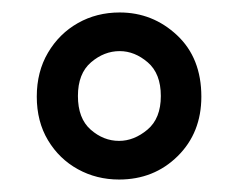

<svg xmlns="http://www.w3.org/2000/svg" viewBox="-20 -732 383 308"><path d="M171 -444Q135 -444 105 -460.5Q75 -477 57 -507Q39 -537 39 -577Q39 -617 57 -647.5Q75 -678 105 -695Q135 -712 172 -712Q225 -712 264 -675.5Q303 -639 303 -577Q303 -519 265 -481.5Q227 -444 171 -444ZM171 -506Q195 -506 216.5 -524Q238 -542 238 -578Q238 -614 217 -632Q196 -650 172 -650Q147 -650 126 -632Q105 -614 105 -578Q105 -542 125.5 -524Q146 -506 171 -506Z"/></svg>

Font: Rethink Sans
Style: Regular
Weight: 400
Designer: The Rethink Sans project authors (Hans Thiessen). DM Sans designed by Colophon Foundry.
Foundry: Rethink Communications LLC
Version: Version 1.001